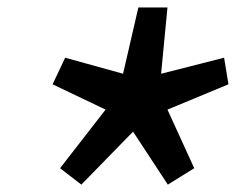

<svg xmlns="http://www.w3.org/2000/svg" viewBox="-20 -586 640 515"><path d="M198.2 -90.8 141.1 -134.8 263.2 -292 121.1 -359.9 154.8 -431.2 310.1 -388.2 351.1 -565.9H429.2L412.1 -388.2L581.1 -431.2L592.8 -359.9L429.2 -292L501 -134.8L430.2 -90.8L336.9 -232.9Z"/></svg>

Font: Office Code Pro D Bold Italic
Style: Regular
Weight: 700
Italic angle: -9°
Designer: Nathan Rutzky & Paul D. Hunt
Foundry: Adobe Systems Incorporated
Version: Version 1.004;PS 001.004;hotconv 1.0.70;makeotf.lib2.5.58329